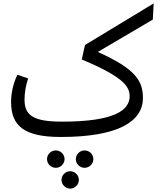

<svg xmlns="http://www.w3.org/2000/svg" viewBox="-20 -790 967 1127"><path d="M45 -192C45 -51 121 14 337 14C674 14 819 -77 819 -215C819 -316 774 -387 554 -485L877 -675L882 -770L479 -526L460 -441C703 -339 741 -283 741 -225C741 -146 658 -76 345 -76C178 -76 124 -111 124 -205C124 -245 131 -286 145 -330L82 -351C57 -300 45 -241 45 -192ZM256 144C256 172 279 195 308 195C335 195 359 172 359 144C359 116 335 93 308 93C279 93 256 116 256 144ZM425 144C425 172 449 195 476 195C505 195 528 172 528 144C528 116 505 93 476 93C449 93 425 116 425 144ZM341 266C341 294 365 317 392 317C419 317 443 294 443 266C443 238 419 215 392 215C365 215 341 238 341 266Z"/></svg>

Font: FiraGO Unicode
Style: Regular
Weight: 400
Designer: bBox Type
Foundry: bBox Type GmbH
Version: Version 1.001;PS 001.001;hotconv 1.0.88;makeotf.lib2.5.64775